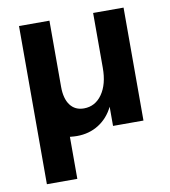

<svg xmlns="http://www.w3.org/2000/svg" viewBox="-80 -568 742 837"><g transform="rotate(-10 291.5 -150.0)"><path d="M60.1 200.2V-500H194.8V-207Q194.8 -154.8 216.3 -126Q237.8 -97.2 276.9 -97.2Q327.1 -97.2 357.7 -140.9Q388.2 -184.6 388.2 -256.8V-500H522.9V0H388.2V-85Q364.7 -37.1 322.5 -10.5Q280.3 16.1 226.1 16.1Q214.4 16.1 194.8 14.2V200.2Z"/></g></svg>

Font: Uncut Sans
Style: Bold
Weight: 700
Designer: Kasper Nordkvist
Foundry: UNCUT.wtf
Version: Version 1.304;Glyphs 3.2 (3246)